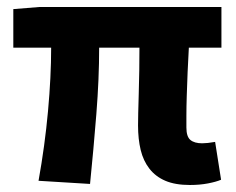

<svg xmlns="http://www.w3.org/2000/svg" viewBox="-20 -516 675 548"><path d="M522 12Q480 12 452 0Q424 -12 406.5 -34.5Q389 -57 381.5 -88Q374 -119 374 -158Q374 -169 374.5 -193.5Q375 -218 376 -249Q377 -280 377.5 -314.5Q378 -349 378 -380H263Q263 -291 255 -190.5Q247 -90 237 9L90 0Q108 -100 117 -198.5Q126 -297 126 -380H18V-490L92 -496H612V-380H519Q517 -347 515.5 -310.5Q514 -274 513 -242Q512 -210 512 -185.5Q512 -161 512 -152Q512 -126 523.5 -116.5Q535 -107 557 -107Q564 -107 573.5 -108Q583 -109 594 -111L611 -3Q597 3 573.5 7.5Q550 12 522 12Z"/></svg>

Font: Font
Style: ¶
Weight: 700
Designer: Paul D. Hunt
Foundry: Adobe Systems Incorporated
Version: Version 3.000